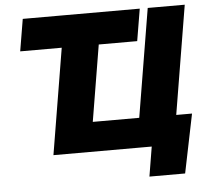

<svg xmlns="http://www.w3.org/2000/svg" viewBox="-58 -791 1095 1009"><g transform="rotate(-5 489.0 -286.0)"><path d="M70.3 -558.6 98.6 -727.5H715.8L687.5 -558.6ZM832.5 0H196.8L317.4 -727.5H512.7L418 -156.2H663.1L757.8 -727.5H953.1ZM689.5 156.2 715.3 0H668.5L694.3 -154.3H941.4L877.9 156.2Z"/></g></svg>

Font: Inter 28pt Black
Style: Italic
Weight: 900
Italic angle: -9.3988°
Designer: Rasmus Andersson
Foundry: rsms
Version: Version 4.001;git-66647c0bb